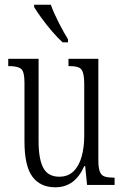

<svg xmlns="http://www.w3.org/2000/svg" viewBox="-20 -786 526 816"><path d="M215 10Q151 10 117.5 -35.5Q84 -81 84 -185V-435Q84 -482 69.5 -493.5Q55 -505 19 -505H15V-536H144V-186Q144 -110 164 -72.5Q184 -35 232 -35Q269 -35 292.5 -58Q316 -81 327 -120.5Q338 -160 338 -210V-424Q338 -460 332.5 -477.5Q327 -495 313 -500Q299 -505 274 -505H271V-536H398V-105Q398 -72 404.5 -56Q411 -40 425.5 -35.5Q440 -31 464 -31H467V0H350L342 -80H338Q299 10 215 10ZM246 -606Q226 -624 201.5 -652.5Q177 -681 156 -710Q135 -739 125 -756V-766H196Q208 -732 229.5 -690Q251 -648 269 -619V-606Z"/></svg>

Font: Noto Serif Sinhala ExtraCondensed Light
Style: Regular
Weight: 300
Width: 2
Designer: Jelle Bosma - Monotype Design Team
Foundry: Monotype Imaging Inc.
Version: Version 2.007; ttfautohint (v1.8.4.7-5d5b)